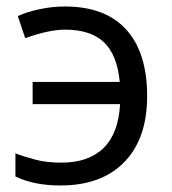

<svg xmlns="http://www.w3.org/2000/svg" viewBox="-20 -565 532 595"><path d="M167 9.8Q85.4 9.8 27.8 -18.1V-89.8Q57.1 -78.6 91.3 -69.8Q125.5 -61 169.9 -61Q254.9 -61 301 -106.4Q347.2 -151.9 352.1 -242.2H81.1V-311H351.1Q343.3 -395 302 -434.1Q260.7 -473.1 182.1 -473.1Q131.8 -473.1 58.1 -446.8L35.2 -515.1Q62 -527.8 102.1 -536.4Q142.1 -544.9 181.2 -544.9Q306.2 -544.9 371.1 -473.4Q436 -401.9 436 -267.1Q436 -135.7 365.5 -63Q294.9 9.8 167 9.8Z"/></svg>

Font: HunimalSansv1.5
Style: Regular
Weight: 400
Foundry: Ascender Corporation
Version: Version 1.10